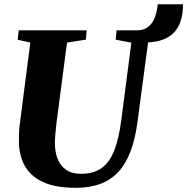

<svg xmlns="http://www.w3.org/2000/svg" viewBox="-20 -888 895 918"><path d="M343.5 10Q243.5 10 183.8 -18.5Q124 -47 97.2 -97.5Q70.5 -148 70.5 -212.5Q70.5 -231.5 71 -251.8Q71.5 -272 74.5 -293.5L125 -684.5L64.5 -698L69.5 -743H394.5L390.5 -698.5L300.5 -684.5L250.5 -304Q247 -275 244.8 -249Q242.5 -223 242.5 -203.5Q242.5 -163 255 -129.8Q267.5 -96.5 295.2 -76.8Q323 -57 367.5 -57Q428.5 -57 466.8 -85.2Q505 -113.5 526.8 -170Q548.5 -226.5 559.5 -311L608 -684L533 -698.5L537.5 -743H638Q670 -744 690.2 -761Q710.5 -778 720.8 -806Q731 -834 734 -867.5H855Q855 -827.5 846 -794.8Q837 -762 817 -738.2Q797 -714.5 765.2 -701Q733.5 -687.5 688 -685.5L637.5 -306Q626.5 -223 603.8 -163.2Q581 -103.5 545 -65.2Q509 -27 458.8 -8.5Q408.5 10 343.5 10Z"/></svg>

Font: Merriweather 48pt Black
Style: Italic
Weight: 900
Italic angle: -7.8°
Version: Version 2.101